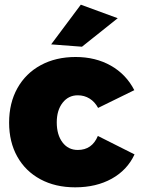

<svg xmlns="http://www.w3.org/2000/svg" viewBox="-20 -795 602 822"><path d="M313 -387Q273 -387 248 -355Q223 -323 223 -271Q223 -218 247.5 -185.5Q272 -153 313 -153Q374 -153 399 -213L556 -134Q525 -67 458.5 -30Q392 7 302 7Q217 7 153 -27.5Q89 -62 54 -124.5Q19 -187 19 -270Q19 -354 54.5 -417.5Q90 -481 154.5 -516Q219 -551 304 -551Q389 -551 454.5 -514Q520 -477 555 -409L400 -333Q386 -359 363.5 -373Q341 -387 313 -387ZM326 -775 484 -717 331 -595 199 -605Z"/></svg>

Font: #9Slide03 Montserrat ExtraBold
Style: Regular
Weight: 800
Designer: Julieta Ulanovsky
Foundry: Julieta Ulanovsky
Version: Version 6.001